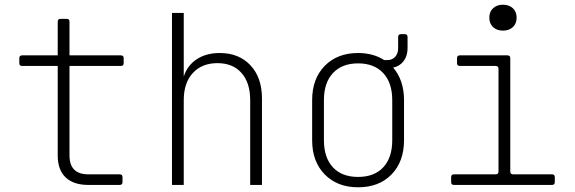

<svg xmlns="http://www.w3.org/2000/svg" viewBox="-20 -785 2440 815"><path d="M355 0Q292 0 258.5 -32Q225 -64 225 -125V-505H74Q62 -505 62 -517V-538Q62 -550 74 -550H225V-693Q225 -705 237 -705H263Q275 -705 275 -693V-550H493Q505 -550 505 -538V-517Q505 -505 493 -505H275V-125Q275 -45 355 -45H488Q500 -45 500 -33V-12Q500 0 488 0Z M710 0V-730H760V-460Q775 -507 815 -533.5Q855 -560 913 -560Q994 -560 1043 -508Q1092 -456 1092 -367V0H1042V-360Q1042 -434 1005 -475.5Q968 -517 903 -517Q837 -517 798.5 -475Q760 -433 760 -360V0Z M1500 10Q1412 10 1358.5 -44.5Q1305 -99 1305 -190V-360Q1305 -451 1358.5 -505.5Q1412 -560 1500 -560Q1564 -560 1611 -530H1625Q1645 -530 1657.5 -544Q1670 -558 1670 -580V-628Q1670 -640 1682 -640H1698Q1710 -640 1710 -628V-580Q1710 -548 1693.5 -526Q1677 -504 1649 -498Q1695 -444 1695 -360V-190Q1695 -99 1642 -44.5Q1589 10 1500 10ZM1500 -34Q1569 -34 1607 -75Q1645 -116 1645 -190V-360Q1645 -434 1606.5 -475Q1568 -516 1500 -516Q1432 -516 1393.5 -475Q1355 -434 1355 -360V-190Q1355 -116 1393 -75Q1431 -34 1500 -34Z M1907 0Q1895 0 1895 -12V-33Q1895 -45 1907 -45H2084Q2096 -45 2096 -57V-493Q2096 -505 2084 -505H1932Q1920 -505 1920 -517V-538Q1920 -550 1932 -550H2134Q2146 -550 2146 -538V-57Q2146 -45 2158 -45H2323Q2335 -45 2335 -33V-12Q2335 0 2323 0ZM2115 -655Q2089 -655 2073 -670Q2057 -685 2057 -710Q2057 -735 2073 -750Q2089 -765 2115 -765Q2141 -765 2157 -750Q2173 -735 2173 -710Q2173 -685 2157 -670Q2141 -655 2115 -655Z"/></svg>

Font: Pitagon Sans Mono Thin
Style: Regular
Weight: 100
Monospace: yes
Designer: Travis Tran
Foundry: Pitagon
Version: Version 1.001; ttfautohint (v1.8.4.7-5d5b);gftools[0.9.26]